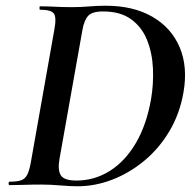

<svg xmlns="http://www.w3.org/2000/svg" viewBox="-20 -647 676 671"><path d="M251 4Q227 4 191 1Q155 -2 124 -2Q91 -2 63.5 -1Q36 0 13 0Q10 0 10 -6Q10 -12 13 -12Q40 -12 54 -17Q68 -22 75.5 -37Q83 -52 88 -81L170 -544Q178 -587 168 -600Q158 -613 120 -613Q118 -613 118 -619Q118 -625 120 -625Q143 -625 171.5 -623.5Q200 -622 233 -622Q261 -622 291 -624.5Q321 -627 349 -627Q446 -627 512.5 -588.5Q579 -550 608 -481.5Q637 -413 621 -323Q608 -249 572 -188.5Q536 -128 484 -85Q432 -42 372 -19Q312 4 251 4ZM247 -16Q310 -16 363.5 -49.5Q417 -83 454.5 -146.5Q492 -210 508 -301Q517 -354 514.5 -408Q512 -462 494 -507Q476 -552 438.5 -579.5Q401 -607 340 -607Q302 -607 288 -591.5Q274 -576 268 -542L188 -92Q181 -53 192.5 -34.5Q204 -16 247 -16Z"/></svg>

Font: Cormorant Infant Light
Style: Italic
Weight: 300
Italic angle: -10°
Designer: Christian Thalmann (Catharsis Fonts)
Foundry: Catharsis Fonts
Version: Version 4.001